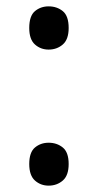

<svg xmlns="http://www.w3.org/2000/svg" viewBox="-20 -570 308 604"><path d="M72 -482Q72 -520 90 -535Q108 -550 133 -550Q159 -550 177.5 -535Q196 -520 196 -482Q196 -446 177.5 -430Q159 -414 133 -414Q108 -414 90 -430Q72 -446 72 -482ZM72 -54Q72 -91 90 -106Q108 -121 133 -121Q159 -121 177.5 -106Q196 -91 196 -54Q196 -18 177.5 -2Q159 14 133 14Q108 14 90 -2Q72 -18 72 -54Z"/></svg>

Font: Noto Sans Tifinagh Air
Style: Regular
Weight: 400
Designer: JamraPatel
Foundry: JamraPatel LLC
Version: Version 2.006; ttfautohint (v1.8.4.7-5d5b)